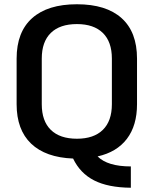

<svg xmlns="http://www.w3.org/2000/svg" viewBox="-20 -732 721 901"><path d="M438 2Q485 49 594 49V149Q487 148 421.5 114.5Q356 81 323 12Q194 7 126 -58Q58 -123 58 -243V-457Q58 -582 131 -647Q204 -712 341 -712Q478 -712 550.5 -647Q623 -582 623 -457V-243Q623 -143 575.5 -80.5Q528 -18 438 2ZM505 -457Q505 -536 462.5 -577.5Q420 -619 341 -619Q261 -619 218.5 -577.5Q176 -536 176 -457V-243Q176 -164 218.5 -122.5Q261 -81 341 -81Q420 -81 462.5 -122.5Q505 -164 505 -243Z"/></svg>

Font: KoHo SemiBold
Style: Regular
Weight: 600
Designer: Cadson Demak & Katatrad Team
Foundry: Cadson Demak Co.,Ltd.
Version: Version 1.000; ttfautohint (v1.6)